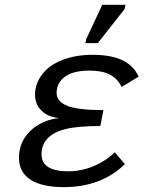

<svg xmlns="http://www.w3.org/2000/svg" viewBox="-20 -765 640 795"><path d="M262.7 -55.7Q315.4 -55.7 366 -76.4Q416.5 -97.2 455.1 -134.3L497.1 -85.4Q399.4 9.8 244.1 9.8Q153.3 9.8 106 -21.2Q58.6 -52.2 58.6 -111.3Q58.6 -157.2 80.8 -192.4Q103 -227.5 140.9 -249.5Q178.7 -271.5 221.7 -275.4V-276.4Q177.2 -281.2 151.1 -307.6Q125 -334 125 -373Q125 -418 154.5 -457Q184.1 -496.1 239.3 -517.1Q294.4 -538.1 363.8 -538.1Q436 -538.1 483.6 -517.1Q531.2 -496.1 554.2 -447.8L483.4 -404.8Q467.3 -439.5 435.1 -456.1Q402.8 -472.7 351.6 -472.7Q282.7 -472.7 248.5 -447Q214.4 -421.4 214.4 -380.4Q214.4 -344.2 259 -326.7Q303.7 -309.1 408.2 -309.1L395.5 -243.2Q301.8 -243.2 252 -230.7Q202.1 -218.3 177 -191.9Q151.9 -165.5 151.9 -126.5Q151.9 -55.7 262.7 -55.7ZM333.5 -586.4 336.9 -602.5 403.3 -745.1H499.5L495.6 -727.1L384.8 -586.4Z"/></svg>

Font: Liberation Mono
Style: Italic
Weight: 400
Italic angle: -12°
Monospace: yes
Designer: Steve Matteson
Foundry: Ascender Corporation
Version: Version 2.1.5